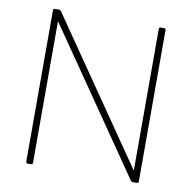

<svg xmlns="http://www.w3.org/2000/svg" viewBox="-81 -815 897 897"><g transform="rotate(10 367.0 -367.0)"><path d="M124 0C129 0 132 -3 132 -8V-680L597 -5C600 -1 602 0 606 0H626C631 0 634 -3 634 -8V-726C634 -731 631 -734 626 -734H610C605 -734 602 -731 602 -726V-54L137 -729C134 -733 132 -734 128 -734H108C103 -734 100 -731 100 -726V-8C100 -3 103 0 108 0Z"/></g></svg>

Font: LINE Seed Sans TH Thin
Style: Regular
Weight: 250
Designer: Dalton Maag Ltd | Thai characters by Cadson Demak Co.,Ltd.
Foundry: Dalton Maag Ltd
Version: Version 1.003